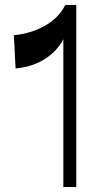

<svg xmlns="http://www.w3.org/2000/svg" viewBox="-20 -750 415 770"><path d="M234 0V-673L245.9 -618.6Q232 -580.3 203.7 -549.6Q175.4 -518.9 134.8 -499.5Q94.1 -480.1 42.5 -475.4L35.6 -608.6Q104.7 -615.7 159.9 -646.6Q215.1 -677.4 241.8 -730H286V0Z"/></svg>

Font: Savate ExtraLight
Style: Regular
Weight: 200
Designer: Max Esnée
Foundry: Plomb Type
Version: Version 2.000